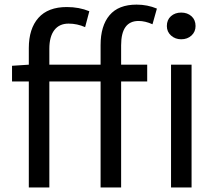

<svg xmlns="http://www.w3.org/2000/svg" viewBox="-20 -829 958 849"><path d="M424.8 -543V-629.9Q424.8 -714.8 464.4 -761.7Q503.9 -808.6 584 -808.6Q631.8 -808.6 673.8 -791L654.3 -721.7Q622.1 -736.3 592.8 -736.3Q515.6 -736.3 515.6 -628.9V-543H630.9V-468.8H515.6V0H424.8V-468.8H198.2V0H107.4V-468.8H33.2V-538.1L107.4 -543V-616.2Q107.4 -702.1 149.9 -750Q192.4 -797.9 275.4 -797.9Q330.1 -797.9 375 -779.3L356.4 -709Q321.3 -724.6 283.2 -724.6Q242.2 -724.6 220.2 -695.8Q198.2 -667 198.2 -613.3V-543ZM736.3 0V-543H827.1V0ZM844.7 -713.9Q844.7 -688.5 826.7 -671.9Q808.6 -655.3 781.2 -655.3Q754.9 -655.3 736.3 -671.9Q717.8 -688.5 717.8 -713.9Q717.8 -741.2 735.8 -757.3Q753.9 -773.4 781.2 -773.4Q808.6 -773.4 826.7 -757.3Q844.7 -741.2 844.7 -713.9Z"/></svg>

Font: GenYoGothic TW TTF Regular
Style: Regular
Weight: 400
Version: Version 1.300